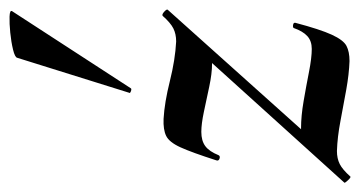

<svg xmlns="http://www.w3.org/2000/svg" viewBox="-212 -565 772 412"><g transform="rotate(-90 174.0 -359.0)"><path d="M1 7Q-1 8 -7 1.5Q-13 -5 -12 -6L308 -360L302 -349Q289 -314 276.5 -302Q264 -290 243 -290Q222 -290 194 -296Q166 -302 140 -307.5Q114 -313 97 -313Q78 -313 66.5 -304.5Q55 -296 47 -276Q45 -272 39.5 -274Q34 -276 36 -281Q53 -334 64 -358Q75 -382 88.5 -388.5Q102 -395 125 -394Q160 -392 206 -380.5Q252 -369 291 -367Q307 -367 319 -373Q331 -379 346 -396Q349 -398 355 -392.5Q361 -387 359 -385L40 -29L35 -39Q49 -73 66.5 -86Q84 -99 105 -99Q131 -99 163 -93.5Q195 -88 225.5 -82Q256 -76 275 -76Q292 -76 302.5 -85.5Q313 -95 320 -115Q322 -117 327 -116Q332 -115 331 -111Q317 -58 305.5 -33Q294 -8 281.5 -1.5Q269 5 249 5Q221 4 187.5 -2Q154 -8 120 -14.5Q86 -21 56 -22Q40 -22 28 -16Q16 -10 1 7ZM191 -465Q190 -462 184.5 -464Q179 -466 181 -468L256 -708Q257 -713 273.5 -717Q290 -721 310 -723Q330 -725 344.5 -724.5Q359 -724 356 -719Z"/></g></svg>

Font: Cormorant
Style: Bold Italic
Weight: 700
Italic angle: -10°
Designer: Christian Thalmann (Catharsis Fonts)
Foundry: Catharsis Fonts
Version: Version 4.000